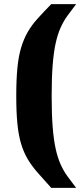

<svg xmlns="http://www.w3.org/2000/svg" viewBox="-20 -763 410 933"><path d="M229 150Q192 109 163 76Q134 43 114.5 10Q95 -23 82.5 -64.5Q70 -106 64.5 -162Q59 -218 59 -297Q59 -376 64.5 -432.5Q70 -489 82.5 -531Q95 -573 114.5 -607Q134 -641 163 -673Q192 -705 229 -743H350Q326 -712 307 -685.5Q288 -659 274 -627.5Q260 -596 250.5 -553Q241 -510 236 -448Q231 -386 231 -297Q231 -207 236 -145Q241 -83 250.5 -40Q260 3 274 34.5Q288 66 307 92.5Q326 119 350 150Z"/></svg>

Font: Saira Thin ExtraBold
Style: Regular
Weight: 800
Version: Version 1.101